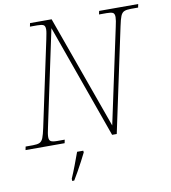

<svg xmlns="http://www.w3.org/2000/svg" viewBox="-111 -798 980 1103"><g transform="rotate(-10 378.5 -246.5)"><path d="M-13 0 -9 -20H34Q59 -20 72.5 -26Q86 -32 93.5 -51Q101 -70 109 -108L215 -606Q219 -626 221.5 -639.5Q224 -653 224 -663Q224 -683 213.5 -688.5Q203 -694 178 -694H135L139 -714H265L502 -53L620 -606Q629 -645 629 -663Q629 -683 618.5 -688.5Q608 -694 583 -694H538L542 -714H770L766 -694H723Q698 -694 684.5 -688Q671 -682 663.5 -663.5Q656 -645 648 -606L519 0H492L255 -664L137 -108Q128 -69 128 -51Q128 -32 138.5 -26Q149 -20 174 -20H219L215 0ZM220 208Q234 176 249 136.5Q264 97 277 61H313L314 71Q304 92 289 120Q274 148 259 175Q244 202 232 221H220Z"/></g></svg>

Font: Noto Serif Thin
Style: Italic
Weight: 100
Italic angle: -12°
Designer: Monotype Design Team
Foundry: Monotype Imaging Inc.
Version: Version 2.014; ttfautohint (v1.8.4.7-5d5b)